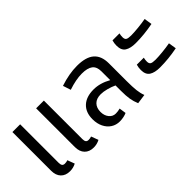

<svg xmlns="http://www.w3.org/2000/svg" viewBox="1 -1088 1614 1614"><g transform="rotate(-45 808.5 -281.0)"><path d="M280 -6Q247 12 207 12Q156 12 126.5 -18.5Q97 -49 97 -104V-564H189V-106Q189 -85 196.5 -74.5Q204 -64 222 -64Q241 -64 256 -70ZM562 -6Q529 12 489 12Q438 12 408.5 -18.5Q379 -49 379 -104V-564H471V-106Q471 -85 478.5 -74.5Q486 -64 504 -64Q523 -64 538 -70Z M1102 0 1016 12Q1000 -26 993.5 -64.5Q987 -103 987 -165V-228Q956 -243 916.5 -253.5Q877 -264 846 -264Q795 -264 767.5 -236Q740 -208 740 -160Q740 -117 763 -88Q786 -59 822 -59Q846 -59 874 -66L883 -5Q869 2 846 7Q823 12 799 12Q756 12 722 -10Q688 -32 668.5 -72Q649 -112 649 -164Q649 -245 697 -290Q745 -335 832 -335Q909 -335 987 -291V-395Q987 -451 955 -475Q923 -499 857 -499Q787 -499 695 -468L672 -538Q780 -574 874 -574Q979 -574 1029 -530.5Q1079 -487 1079 -399V-189Q1079 -117 1084 -74.5Q1089 -32 1102 0Z M1229 -458Q1229 -488 1237 -514H1320Q1315 -494 1315 -473Q1315 -449 1328 -440.5Q1341 -432 1378 -432Q1409 -432 1460.5 -437Q1512 -442 1555 -450L1566 -380Q1460 -359 1359 -359Q1297 -359 1263 -381Q1229 -403 1229 -458ZM1229 -169Q1229 -199 1237 -225H1320Q1315 -205 1315 -184Q1315 -160 1328 -151.5Q1341 -143 1378 -143Q1409 -143 1460.5 -148Q1512 -153 1555 -161L1566 -91Q1460 -70 1359 -70Q1297 -70 1263 -92Q1229 -114 1229 -169Z"/></g></svg>

Font: Fira GO
Style: Regular
Weight: 400
Designer: Carrois Corporate
Foundry: Carrois Corporate GbR
Version: Version 0.300